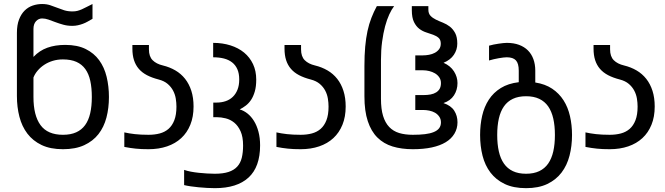

<svg xmlns="http://www.w3.org/2000/svg" viewBox="-20 -747 3379 975"><path d="M346.7 -615.7Q322.3 -615.7 301.3 -621.6Q280.3 -627.4 261.5 -634.5Q242.7 -641.6 226.1 -647.5Q209.5 -653.3 193.8 -653.3Q175.8 -653.3 162.8 -639.2Q149.9 -625 149.9 -600.1V-458Q180.2 -490.2 220.2 -504.6Q260.3 -519 311.5 -519Q373 -519 415.3 -498Q457.5 -477.1 483.6 -441.2Q509.8 -405.3 521.5 -356.9Q533.2 -308.6 533.2 -254.4Q533.2 -198.2 520.5 -149.9Q507.8 -101.6 480 -65.9Q452.1 -30.3 407.7 -9.8Q363.3 10.7 299.8 10.7Q235.8 10.7 191.4 -10.5Q147 -31.7 119.1 -68.4Q91.3 -105 78.6 -154.1Q65.9 -203.1 65.9 -259.3V-580.1Q65.9 -620.1 76.7 -647.9Q87.4 -675.8 105.2 -693.4Q123 -710.9 146.2 -718.8Q169.4 -726.6 193.8 -726.6Q216.3 -726.6 234.4 -720.7Q252.4 -714.8 270 -707.8Q287.6 -700.7 306.2 -694.8Q324.7 -689 348.1 -689Q362.3 -689 373.3 -691.9Q384.3 -694.8 395.5 -699.7Q406.7 -704.6 419.4 -711.4Q432.1 -718.3 449.7 -726.6V-651.4Q437 -644 425.3 -637.5Q413.6 -630.9 401.1 -626.2Q388.7 -621.6 375.5 -618.7Q362.3 -615.7 346.7 -615.7ZM299.3 -445.3Q272 -445.3 248 -438Q224.1 -430.7 204.8 -418Q185.5 -405.3 171.4 -388.7Q157.2 -372.1 149.9 -353.5V-254.4Q149.9 -160.6 185.8 -111.6Q221.7 -62.5 299.8 -62.5Q338.9 -62.5 366.7 -75Q394.5 -87.4 412.1 -111.6Q429.7 -135.7 438 -171.6Q446.3 -207.5 446.3 -254.4Q446.3 -300.8 438.5 -336.4Q430.7 -372.1 413.3 -396.2Q396 -420.4 367.9 -432.9Q339.8 -445.3 299.3 -445.3Z M734.4 -62.5Q765.1 -62.5 791 -69.3Q816.9 -76.2 835.7 -92.5Q854.5 -108.9 865.2 -136.5Q876 -164.1 876 -205.6Q876 -225.1 872.6 -246.3Q869.1 -267.6 859.1 -286.6Q849.1 -305.7 831.5 -320.8Q814 -335.9 785.6 -343.3Q751.5 -352.1 726.3 -365.2Q701.2 -378.4 684.8 -397.5Q668.5 -416.5 660.4 -441.7Q652.3 -466.8 652.3 -500V-518.6H736.3V-496.1Q736.3 -460 755.1 -441.2Q773.9 -422.4 807.1 -414.6Q841.8 -406.2 870.6 -389.4Q899.4 -372.6 919.9 -346.7Q940.4 -320.8 951.7 -285.6Q962.9 -250.5 962.9 -206.1Q962.9 -153.8 946.5 -113.5Q930.2 -73.2 900.4 -45.7Q870.6 -18.1 828.4 -3.7Q786.1 10.7 734.4 10.7Q715.3 10.7 699.5 10Q683.6 9.3 669.4 7.8Q655.3 6.3 641.1 4.2Q627 2 611.3 -1V-74.7Q635.3 -69.3 665 -65.9Q694.8 -62.5 734.4 -62.5Z M1300.8 -8.8Q1300.8 100.6 1242.2 154.5Q1183.6 208.5 1071.3 208.5Q1053.2 208.5 1031.7 207.3Q1010.3 206.1 989 204.1Q967.8 202.1 948.2 199.2Q928.7 196.3 915 192.9V115.7Q930.2 121.1 949.7 124.8Q969.2 128.4 990 130.6Q1010.7 132.8 1031.7 134Q1052.7 135.3 1070.8 135.3Q1112.8 135.3 1140.4 126.2Q1168 117.2 1184.6 99.1Q1201.2 81.1 1207.8 54.2Q1214.4 27.3 1214.4 -8.3Q1214.4 -52.2 1201.7 -80.3Q1189 -108.4 1169.4 -124.3Q1149.9 -140.1 1126.2 -146Q1102.5 -151.9 1081.1 -151.9H1063V-226.1H1079.6Q1104.5 -226.1 1125.5 -233.2Q1146.5 -240.2 1161.9 -254.9Q1177.2 -269.5 1186 -291.5Q1194.8 -313.5 1194.8 -343.3Q1194.8 -374 1185.3 -395.5Q1175.8 -417 1158.4 -430.4Q1141.1 -443.8 1116.7 -450Q1092.3 -456.1 1062.5 -456.1V-529.3Q1109.9 -529.3 1150.1 -516.6Q1190.4 -503.9 1219.5 -480Q1248.5 -456.1 1264.9 -421.4Q1281.2 -386.7 1281.2 -342.8Q1281.2 -307.6 1273.9 -282.5Q1266.6 -257.3 1254.9 -239.7Q1243.2 -222.2 1228 -210.7Q1212.9 -199.2 1197.3 -191.4Q1217.8 -185.5 1236.6 -170.7Q1255.4 -155.8 1269.8 -132.6Q1284.2 -109.4 1292.5 -78.1Q1300.8 -46.9 1300.8 -8.8Z M1506.8 -62.5Q1537.6 -62.5 1563.5 -69.3Q1589.4 -76.2 1608.2 -92.5Q1627 -108.9 1637.7 -136.5Q1648.4 -164.1 1648.4 -205.6Q1648.4 -225.1 1645 -246.3Q1641.6 -267.6 1631.6 -286.6Q1621.6 -305.7 1604 -320.8Q1586.4 -335.9 1558.1 -343.3Q1523.9 -352.1 1498.8 -365.2Q1473.6 -378.4 1457.3 -397.5Q1440.9 -416.5 1432.9 -441.7Q1424.8 -466.8 1424.8 -500V-518.6H1508.8V-496.1Q1508.8 -460 1527.6 -441.2Q1546.4 -422.4 1579.6 -414.6Q1614.3 -406.2 1643.1 -389.4Q1671.9 -372.6 1692.4 -346.7Q1712.9 -320.8 1724.1 -285.6Q1735.4 -250.5 1735.4 -206.1Q1735.4 -153.8 1719 -113.5Q1702.6 -73.2 1672.9 -45.7Q1643.1 -18.1 1600.8 -3.7Q1558.6 10.7 1506.8 10.7Q1487.8 10.7 1471.9 10Q1456.1 9.3 1441.9 7.8Q1427.7 6.3 1413.6 4.2Q1399.4 2 1383.8 -1V-74.7Q1407.7 -69.3 1437.5 -65.9Q1467.3 -62.5 1506.8 -62.5Z M2076.2 10.7Q2019 10.7 1973.6 -3.2Q1928.2 -17.1 1896.5 -48.6Q1864.7 -80.1 1847.7 -131.6Q1830.6 -183.1 1830.6 -258.3V-412.1Q1830.6 -466.3 1834.5 -509.8Q1838.4 -553.2 1846.2 -589.4Q1854 -625.5 1866 -656.2Q1877.9 -687 1893.6 -715.8H1981.4Q1968.8 -699.7 1956.8 -673.8Q1944.8 -647.9 1935.5 -613.3Q1926.3 -578.6 1920.4 -535.4Q1914.6 -492.2 1914.6 -441.9V-245.6Q1914.6 -193.4 1925.3 -158.4Q1936 -123.5 1956.5 -102.1Q1977.1 -80.6 2007.1 -71.5Q2037.1 -62.5 2076.2 -62.5Q2111.8 -62.5 2137.9 -65.7Q2164.1 -68.8 2182.6 -76.4Q2201.2 -84 2210.2 -96.2Q2219.2 -108.4 2219.2 -125.5Q2219.2 -142.1 2210.7 -154.5Q2202.1 -167 2189 -174.6Q2175.8 -182.1 2159.7 -185.3Q2143.6 -188.5 2128.4 -188.5H2088.9V-264.2H2130.4Q2150.4 -264.2 2166.7 -267.3Q2183.1 -270.5 2194.8 -277.8Q2206.5 -285.2 2212.9 -296.6Q2219.2 -308.1 2219.2 -325.2Q2219.2 -341.8 2210.7 -354.2Q2202.1 -366.7 2189 -374.5Q2175.8 -382.3 2159.7 -386.2Q2143.6 -390.1 2128.4 -390.1H2088.9V-465.8H2127.4Q2142.6 -465.8 2158.7 -468.8Q2174.8 -471.7 2188 -478.8Q2201.2 -485.8 2209.7 -497.1Q2218.3 -508.3 2218.3 -525.4Q2218.3 -544.9 2207.3 -554.7Q2196.3 -564.5 2180.2 -570.3Q2164.1 -576.2 2144.8 -582.3Q2125.5 -588.4 2109.4 -600.6Q2093.3 -612.8 2082.3 -635Q2071.3 -657.2 2071.3 -695.3V-715.8H2155.3V-698.2Q2155.3 -678.2 2166.3 -666.7Q2177.2 -655.3 2193.4 -647.5Q2209.5 -639.6 2228.8 -632.1Q2248 -624.5 2264.2 -612.1Q2280.3 -599.6 2291.3 -579.3Q2302.2 -559.1 2302.2 -525.4Q2302.2 -494.6 2284.9 -468.8Q2267.6 -442.9 2232.4 -428.2Q2267.6 -412.6 2285.4 -384.5Q2303.2 -356.4 2303.2 -325.2Q2303.2 -290.5 2285.4 -262.9Q2267.6 -235.4 2231.9 -223.6Q2270 -210.9 2286.6 -185.1Q2303.2 -159.2 2303.2 -126Q2303.2 -94.2 2287.6 -68.1Q2272 -42 2243.2 -24.7Q2214.4 -7.3 2172.6 1.7Q2130.9 10.7 2076.2 10.7Z M2463.4 -515.1Q2474.1 -518.1 2486.8 -520.8Q2499.5 -523.4 2511.7 -525.1Q2523.9 -526.9 2534.9 -528.1Q2545.9 -529.3 2553.7 -529.3Q2588.9 -529.3 2615.7 -519.3Q2642.6 -509.3 2660.9 -491Q2679.2 -472.7 2688.7 -446.5Q2698.2 -420.4 2698.2 -388.2V-328.1Q2748.5 -320.3 2783.9 -296.6Q2819.3 -272.9 2841.8 -237.5Q2864.3 -202.1 2874.5 -157Q2884.8 -111.8 2884.8 -61.5Q2884.8 -5.4 2872.1 43.7Q2859.4 92.8 2831.5 129.4Q2803.7 166 2759.3 187.3Q2714.8 208.5 2651.4 208.5Q2587.4 208.5 2543 187.3Q2498.5 166 2470.7 129.4Q2442.9 92.8 2430.4 43.7Q2418 -5.4 2418 -61.5Q2418 -113.3 2428.5 -159.2Q2439 -205.1 2462.4 -241Q2485.8 -276.9 2523.2 -300Q2560.5 -323.2 2614.3 -329.6V-388.2Q2614.3 -424.8 2599.9 -440.4Q2585.4 -456.1 2553.2 -456.1Q2545.9 -456.1 2535.4 -454.8Q2524.9 -453.6 2512.7 -451.4Q2500.5 -449.2 2487.5 -446.3Q2474.6 -443.4 2463.4 -439.9ZM2504.9 -61.5Q2504.9 -14.6 2513.2 22Q2521.5 58.6 2539.1 83.7Q2556.6 108.9 2584.5 122.1Q2612.3 135.3 2651.4 135.3Q2690.4 135.3 2718.3 122.1Q2746.1 108.9 2763.7 83.7Q2781.2 58.6 2789.6 22Q2797.9 -14.6 2797.9 -61.5Q2797.9 -108.4 2789.6 -145Q2781.2 -181.6 2763.7 -206.8Q2746.1 -231.9 2718.3 -245.1Q2690.4 -258.3 2651.4 -258.3Q2612.3 -258.3 2584.5 -245.1Q2556.6 -231.9 2539.1 -206.8Q2521.5 -181.6 2513.2 -145Q2504.9 -108.4 2504.9 -61.5Z M3076.2 -62.5Q3106.9 -62.5 3132.8 -69.3Q3158.7 -76.2 3177.5 -92.5Q3196.3 -108.9 3207 -136.5Q3217.8 -164.1 3217.8 -205.6Q3217.8 -225.1 3214.4 -246.3Q3210.9 -267.6 3200.9 -286.6Q3190.9 -305.7 3173.3 -320.8Q3155.8 -335.9 3127.4 -343.3Q3093.3 -352.1 3068.1 -365.2Q3043 -378.4 3026.6 -397.5Q3010.3 -416.5 3002.2 -441.7Q2994.1 -466.8 2994.1 -500V-518.6H3078.1V-496.1Q3078.1 -460 3096.9 -441.2Q3115.7 -422.4 3148.9 -414.6Q3183.6 -406.2 3212.4 -389.4Q3241.2 -372.6 3261.7 -346.7Q3282.2 -320.8 3293.5 -285.6Q3304.7 -250.5 3304.7 -206.1Q3304.7 -153.8 3288.3 -113.5Q3272 -73.2 3242.2 -45.7Q3212.4 -18.1 3170.2 -3.7Q3127.9 10.7 3076.2 10.7Q3057.1 10.7 3041.3 10Q3025.4 9.3 3011.2 7.8Q2997.1 6.3 2982.9 4.2Q2968.8 2 2953.1 -1V-74.7Q2977.1 -69.3 3006.8 -65.9Q3036.6 -62.5 3076.2 -62.5Z"/></svg>

Font: Arian AMU
Style: Regular
Weight: 400
Designer: Ruben Hakobyan (Tarumian)
Foundry: Ruben Hakobyan (Tarumian)
Version: Version 4.003